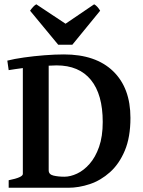

<svg xmlns="http://www.w3.org/2000/svg" viewBox="-20 -887 677 907"><path d="M21 0V-35.6Q87.9 -48.8 87.9 -65.4V-565.4Q68.8 -563 52 -560.5Q35.2 -558.1 21 -555.7L14.6 -600.6Q46.9 -608.9 93.5 -615.5Q140.1 -622.1 190.2 -626Q240.2 -629.9 282.2 -629.9Q432.1 -629.9 514.2 -550.8Q596.2 -471.7 596.2 -330.1Q596.2 -238.8 569.6 -175.5Q543 -112.3 499.5 -73.5Q456.1 -34.7 404.3 -17.3Q352.5 0 302.2 0ZM284.2 -52.2Q312.5 -52.2 344 -66.9Q375.5 -81.5 403.1 -112.8Q430.7 -144 448 -193.1Q465.3 -242.2 465.3 -311Q465.3 -440.9 409.4 -509.5Q353.5 -578.1 247.1 -578.1Q229 -578.1 210 -576.7V-82.5Q210 -63 232.4 -57.6Q254.9 -52.2 284.2 -52.2ZM254.9 -675.8 122.1 -836.4Q128.9 -846.2 136.2 -854.2Q143.6 -862.3 151.4 -866.7L289.6 -774.9L424.8 -866.7Q433.1 -862.3 440.2 -854.2Q447.3 -846.2 453.1 -836.4L321.8 -675.8Z"/></svg>

Font: David Libre
Style: Bold
Weight: 700
Designer: Ismar David, J. Victor Gaultney, Annie Olsen and Meir Sadan
Foundry: Monotype Imaging Inc. & SIL International
Version: Version 1.100; ttfautohint (v1.8.4.7-5d5b)